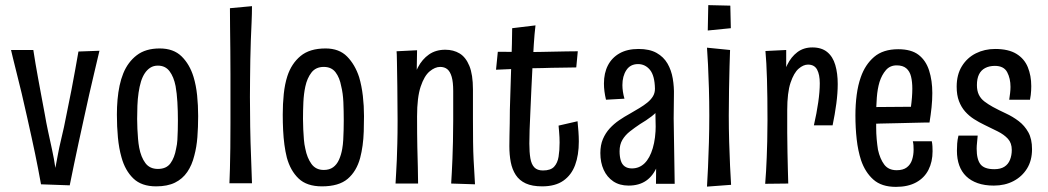

<svg xmlns="http://www.w3.org/2000/svg" viewBox="-20 -717 4087 749"><path d="M23 -522H110Q114 -496 118.5 -469Q123 -442 128.5 -412.5Q134 -383 140.5 -347.5Q147 -312 155 -270Q160 -240 167.5 -205Q175 -170 183 -133.5Q191 -97 196 -62Q201 -88 206 -115Q211 -142 217.5 -169Q224 -196 229.5 -221Q235 -246 239 -268Q251 -325 259 -367.5Q267 -410 273.5 -445.5Q280 -481 286 -516L368 -519Q366 -511 360.5 -487.5Q355 -464 346.5 -428Q338 -392 328 -348.5Q318 -305 308 -258Q296 -203 286.5 -159.5Q277 -116 269 -77Q261 -38 252 6L140 2Q134 -31 128.5 -59.5Q123 -88 117 -117Q111 -146 103.5 -180Q96 -214 86 -259Q75 -309 64.5 -353Q54 -397 45 -432Q36 -467 30.5 -490.5Q25 -514 23 -522Z M589 10Q532 10 500 -21Q468 -52 454 -103Q444 -138 440 -180.5Q436 -223 436 -270Q436 -300 438.5 -328.5Q441 -357 446.5 -383Q452 -409 461 -431Q479 -475 513.5 -501.5Q548 -528 603 -528Q657 -528 688.5 -497Q720 -466 735 -417Q745 -384 749 -345Q753 -306 753 -264Q753 -221 750 -182Q747 -143 738 -110Q729 -73 710.5 -46Q692 -19 662.5 -4.5Q633 10 589 10ZM596 -58Q629 -58 645 -80Q661 -102 667 -137Q671 -154 672 -171.5Q673 -189 673.5 -208.5Q674 -228 674 -247Q674 -284 672 -318.5Q670 -353 665 -381Q658 -417 641.5 -439Q625 -461 596 -461Q579 -461 566.5 -453Q554 -445 545 -431.5Q536 -418 530 -399Q524 -379 520.5 -355Q517 -331 516 -304.5Q515 -278 515 -253Q515 -234 516 -214Q517 -194 518.5 -175.5Q520 -157 523 -141Q530 -104 547 -81Q564 -58 596 -58Z M875 -2Q876 -24 877 -59.5Q878 -95 878.5 -140Q879 -185 879 -236Q879 -287 879 -339Q879 -380 879 -427.5Q879 -475 878.5 -522Q878 -569 877.5 -611.5Q877 -654 877 -685L963 -693Q963 -664 961.5 -630.5Q960 -597 958.5 -560Q957 -523 956.5 -485Q956 -447 955.5 -410Q955 -373 955 -339Q955 -286 956 -223.5Q957 -161 959.5 -102Q962 -43 963 -2Z M1236 10Q1177 10 1145 -20.5Q1113 -51 1099 -102Q1093 -126 1089.5 -152.5Q1086 -179 1084.5 -208.5Q1083 -238 1083 -270Q1083 -312 1087 -350.5Q1091 -389 1101 -420Q1117 -469 1152.5 -498.5Q1188 -528 1250 -528Q1303 -528 1334 -496.5Q1365 -465 1381 -416Q1391 -382 1395.5 -343Q1400 -304 1400 -264Q1400 -233 1399 -204Q1398 -175 1394.5 -149.5Q1391 -124 1385 -101Q1371 -49 1336.5 -19.5Q1302 10 1236 10ZM1243 -54Q1265 -54 1279.5 -64.5Q1294 -75 1302.5 -94Q1311 -113 1315 -136Q1318 -153 1319 -171.5Q1320 -190 1320.5 -209.5Q1321 -229 1321 -247Q1321 -284 1319.5 -318.5Q1318 -353 1311 -381Q1305 -414 1289 -435Q1273 -456 1243 -456Q1212 -456 1195 -434Q1178 -412 1171 -379Q1165 -351 1163.5 -318.5Q1162 -286 1162 -253Q1162 -233 1163 -212.5Q1164 -192 1165.5 -173Q1167 -154 1171 -137Q1178 -101 1195 -77.5Q1212 -54 1243 -54Z M1833 2 1740 -1Q1741 -20 1742.5 -44Q1744 -68 1745 -97.5Q1746 -127 1747 -164Q1748 -201 1748 -247Q1748 -262 1748 -279.5Q1748 -297 1748 -317.5Q1748 -338 1748 -362Q1748 -397 1742 -417.5Q1736 -438 1725 -447Q1714 -456 1697 -456Q1677 -456 1656 -438.5Q1635 -421 1621 -379Q1607 -337 1607 -263L1568 -223Q1568 -262 1571.5 -303.5Q1575 -345 1584.5 -384Q1594 -423 1610.5 -454.5Q1627 -486 1653.5 -504.5Q1680 -523 1717 -523Q1749 -523 1773 -508.5Q1797 -494 1811 -460Q1825 -426 1825 -368Q1825 -331 1825 -313.5Q1825 -296 1825 -284.5Q1825 -273 1825 -254Q1825 -202 1825.5 -163Q1826 -124 1827.5 -95Q1829 -66 1830.5 -42.5Q1832 -19 1833 2ZM1523 -1Q1524 -23 1525.5 -45Q1527 -67 1528 -94Q1529 -121 1530 -158Q1531 -195 1531 -247Q1531 -319 1530 -378.5Q1529 -438 1528.5 -475Q1528 -512 1527 -517L1607 -521Q1607 -501 1606 -461.5Q1605 -422 1605.5 -370.5Q1606 -319 1607 -263Q1607 -190 1608 -143.5Q1609 -97 1610 -64.5Q1611 -32 1611 -1Z M2095 10Q2056 10 2031 -1.5Q2006 -13 1992 -34.5Q1978 -56 1972.5 -84.5Q1967 -113 1967 -147Q1967 -166 1967.5 -188.5Q1968 -211 1968.5 -236.5Q1969 -262 1969 -289Q1970 -321 1971 -354Q1972 -387 1973 -418.5Q1974 -450 1975 -482Q1976 -514 1977 -545.5Q1978 -577 1978 -607L2069 -618Q2065 -585 2062.5 -545.5Q2060 -506 2057.5 -461.5Q2055 -417 2053 -371Q2051 -325 2049 -281Q2047 -242 2046 -210Q2045 -178 2045 -157Q2045 -123 2049 -99.5Q2053 -76 2064.5 -64Q2076 -52 2098 -52Q2128 -52 2141.5 -66.5Q2155 -81 2159 -105.5Q2163 -130 2163 -161Q2163 -171 2162.5 -182Q2162 -193 2161 -204Q2160 -215 2159 -227L2233 -244Q2235 -224 2236.5 -204Q2238 -184 2238 -165Q2238 -112 2223.5 -73Q2209 -34 2177.5 -12Q2146 10 2095 10ZM1915 -445 1922 -515Q1922 -515 1939 -515Q1956 -515 1980 -514.5Q2004 -514 2024.5 -514Q2045 -514 2051 -514Q2067 -514 2090 -514.5Q2113 -515 2139 -515.5Q2165 -516 2189.5 -516.5Q2214 -517 2234 -517L2228 -454Q2215 -454 2199.5 -453.5Q2184 -453 2166.5 -453Q2149 -453 2131.5 -452.5Q2114 -452 2097.5 -451.5Q2081 -451 2068 -451Q2046 -451 2017.5 -449.5Q1989 -448 1962 -447Q1935 -446 1915 -445Z M2539 0 2540 -107 2535 -371Q2534 -422 2515.5 -444.5Q2497 -467 2469 -467Q2439 -467 2423.5 -443.5Q2408 -420 2408 -385Q2408 -373 2410 -359.5Q2412 -346 2416 -332L2344 -328Q2340 -345 2338 -360.5Q2336 -376 2336 -391Q2336 -432 2351.5 -462Q2367 -492 2397 -509Q2427 -526 2471 -526Q2514 -526 2541.5 -510.5Q2569 -495 2584 -469Q2599 -443 2604.5 -410.5Q2610 -378 2609 -345L2608 -255L2612 0ZM2432 7Q2397 7 2372.5 -9.5Q2348 -26 2335 -54.5Q2322 -83 2322 -120Q2322 -151 2332 -174.5Q2342 -198 2358.5 -216Q2375 -234 2395.5 -248Q2416 -262 2438 -274Q2457 -285 2474.5 -295.5Q2492 -306 2505.5 -317Q2519 -328 2527 -341Q2535 -354 2535 -371L2574 -358Q2573 -325 2558.5 -302.5Q2544 -280 2522.5 -263.5Q2501 -247 2477 -233Q2456 -219 2437.5 -204.5Q2419 -190 2408 -171.5Q2397 -153 2397 -127Q2397 -107 2401.5 -91.5Q2406 -76 2417 -68Q2428 -60 2445 -60Q2474 -60 2494.5 -80Q2515 -100 2526.5 -139Q2538 -178 2538 -230L2572 -290Q2572 -218 2566 -162.5Q2560 -107 2544 -69Q2528 -31 2500.5 -12Q2473 7 2432 7Z M2738 11Q2740 -20 2742 -64.5Q2744 -109 2745.5 -161.5Q2747 -214 2747 -267Q2747 -322 2745.5 -372.5Q2744 -423 2742 -464.5Q2740 -506 2738 -531L2828 -522Q2827 -499 2826 -459Q2825 -419 2824 -369Q2823 -319 2823 -266Q2823 -215 2824.5 -164Q2826 -113 2828 -69.5Q2830 -26 2832 4ZM2741 -598 2743 -697 2829 -695 2831 -607Z M3155 -228Q3166 -276 3172 -318Q3178 -360 3178 -392Q3178 -426 3167.5 -445.5Q3157 -465 3132 -465Q3114 -465 3095.5 -449Q3077 -433 3064 -394.5Q3051 -356 3051 -287L3010 -245Q3011 -278 3014.5 -317.5Q3018 -357 3027 -395Q3036 -433 3051 -464Q3066 -495 3090.5 -513.5Q3115 -532 3149 -532Q3185 -532 3207 -514Q3229 -496 3238.5 -463.5Q3248 -431 3248 -389Q3248 -354 3242.5 -312.5Q3237 -271 3228 -228ZM2965 0Q2967 -26 2968.5 -50Q2970 -74 2971 -102.5Q2972 -131 2973 -166Q2974 -201 2974 -247Q2974 -294 2973.5 -334Q2973 -374 2972 -408Q2971 -442 2969.5 -469.5Q2968 -497 2966 -518L3047 -522Q3047 -498 3047 -464Q3047 -430 3047.5 -386Q3048 -342 3051 -287Q3051 -241 3051 -199.5Q3051 -158 3052 -122Q3053 -86 3053.5 -55.5Q3054 -25 3055 -1Z M3475 12Q3419 12 3387 -16.5Q3355 -45 3339 -92Q3327 -129 3322 -173.5Q3317 -218 3317 -267Q3317 -309 3322 -347Q3327 -385 3338 -416Q3355 -465 3390 -495Q3425 -525 3484 -525Q3535 -525 3563.5 -503Q3592 -481 3604.5 -442Q3617 -403 3617 -354Q3617 -327 3614 -298Q3611 -269 3606 -239L3533 -296Q3536 -317 3537.5 -336Q3539 -355 3539 -371Q3539 -398 3534 -418.5Q3529 -439 3515.5 -450.5Q3502 -462 3478 -462Q3452 -462 3436 -443.5Q3420 -425 3411 -397Q3403 -370 3400.5 -336.5Q3398 -303 3398 -269Q3398 -244 3398 -220Q3398 -196 3400 -174Q3402 -152 3405 -133Q3413 -97 3429.5 -75Q3446 -53 3478 -53Q3503 -53 3517.5 -64Q3532 -75 3538 -93.5Q3544 -112 3544 -133Q3544 -141 3543.5 -149.5Q3543 -158 3541 -166H3615Q3617 -156 3617.5 -146Q3618 -136 3618 -127Q3618 -86 3602 -54.5Q3586 -23 3554 -5.5Q3522 12 3475 12ZM3346 -232 3345 -299 3600 -301 3606 -239Q3606 -239 3589 -239Q3572 -239 3545 -238Q3518 -237 3483.5 -236.5Q3449 -236 3413.5 -235Q3378 -234 3346 -232Z M3857 7Q3821 7 3794 -2.5Q3767 -12 3749 -29.5Q3731 -47 3722 -72Q3713 -97 3713 -129Q3713 -142 3714 -157Q3715 -172 3719 -188H3794Q3793 -174 3791.5 -161Q3790 -148 3790 -137Q3790 -95 3805 -76Q3820 -57 3859 -57Q3883 -57 3898 -66.5Q3913 -76 3920 -93.5Q3927 -111 3927 -132Q3927 -159 3912 -175.5Q3897 -192 3872 -204.5Q3847 -217 3820 -230Q3799 -240 3779.5 -252.5Q3760 -265 3745 -282Q3730 -299 3721 -322.5Q3712 -346 3712 -379Q3712 -426 3732.5 -459Q3753 -492 3787 -509Q3821 -526 3862 -526Q3914 -526 3945 -507Q3976 -488 3989.5 -455Q4003 -422 4003 -381Q4003 -373 4002.5 -364Q4002 -355 4001 -346.5Q4000 -338 3998 -328H3917Q3919 -341 3920.5 -354Q3922 -367 3922 -378Q3922 -411 3909 -435.5Q3896 -460 3861 -460Q3839 -460 3823 -451.5Q3807 -443 3799 -426.5Q3791 -410 3791 -385Q3791 -363 3798.5 -347.5Q3806 -332 3820.5 -321Q3835 -310 3853 -300Q3877 -287 3904 -274.5Q3931 -262 3954 -244.5Q3977 -227 3991.5 -201Q4006 -175 4006 -135Q4006 -91 3986.5 -59.5Q3967 -28 3933.5 -10.5Q3900 7 3857 7Z"/></svg>

Font: Truculenta Medium
Style: Regular
Weight: 500
Version: Version 1.002